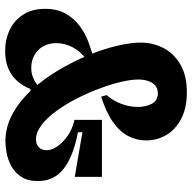

<svg xmlns="http://www.w3.org/2000/svg" viewBox="-20 -694 729 728"><g transform="rotate(90 344.0 -330.5)"><path d="M517 13Q462 13 412.5 -14Q363 -41 321.5 -86.5Q280 -132 247 -187.5Q214 -243 190 -301Q166 -359 154 -411Q142 -463 142 -500Q142 -546 162.5 -586Q183 -626 225 -650.5Q267 -675 330 -675Q390 -675 431 -653.5Q472 -632 492.5 -597Q513 -562 513 -520Q513 -485 496.5 -453Q480 -421 443.5 -395Q407 -369 347 -350L341 -371Q363 -396 374.5 -427Q386 -458 386 -489Q386 -519 374 -542Q362 -565 334 -565Q316 -565 304.5 -555Q293 -545 287.5 -528Q282 -511 282 -491Q282 -464 291 -425.5Q300 -387 316.5 -343Q333 -299 354.5 -257Q376 -215 401.5 -180Q427 -145 454.5 -124Q482 -103 508 -103Q528 -103 539 -114Q550 -125 550 -143Q550 -163 535.5 -184Q521 -205 495.5 -223Q470 -241 435 -249V-353H651V-250L482 -279V-262Q575 -244 621 -207.5Q667 -171 667 -110Q667 -71 650.5 -46.5Q634 -22 609.5 -9Q585 4 560 8.5Q535 13 517 13ZM174 14Q130 14 93.5 -3.5Q57 -21 35.5 -55Q14 -89 14 -137Q14 -184 32.5 -216Q51 -248 79.5 -269Q108 -290 140.5 -302Q173 -314 200 -321L206 -294Q176 -273 160 -242.5Q144 -212 144 -180Q144 -153 155.5 -131.5Q167 -110 188.5 -97.5Q210 -85 238 -85Q260 -85 279.5 -94Q299 -103 316 -120L336 -82H318Q306 -52 286.5 -30.5Q267 -9 239 2.5Q211 14 174 14Z"/></g></svg>

Font: Bricolage Grotesque 24pt SemiCondensed
Style: Bold
Weight: 700
Width: 4
Designer: Mathieu Triay
Foundry: Atelier Triay
Version: Version 1.001;gftools[0.9.33.dev8+g029e19f]